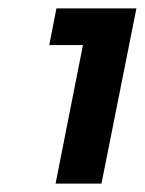

<svg xmlns="http://www.w3.org/2000/svg" viewBox="-20 -796 344 456"><path d="M221 -360H112L177 -689H97L114 -776H304Z"/></svg>

Font: Argentum Sans SemiBold
Style: Italic
Weight: 600
Italic angle: -11°
Designer: Julieta Ulanovsky (font), Cristiano Sobral (main changes and remaster)
Foundry: Julieta Ulanovsky (font), Cristiano Sobral (main changes and remaster)
Version: Version 2.007;June 15, 2022;FontCreator 14.0.0.2814 64-bit; 